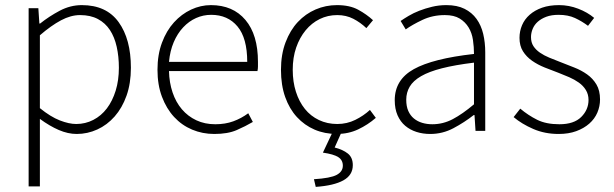

<svg xmlns="http://www.w3.org/2000/svg" viewBox="-20 -512 2402 751"><path d="M92 217V-480H130L134 -420H137Q172 -448 213.5 -470Q255 -492 300 -492Q396 -492 444 -425.5Q492 -359 492 -247Q492 -186 475 -138Q458 -90 428.5 -56.5Q399 -23 360.5 -5.5Q322 12 280 12Q246 12 210 -3.5Q174 -19 136 -47V217ZM278 -27Q314 -27 345 -43Q376 -59 398 -88Q420 -117 432.5 -157.5Q445 -198 445 -247Q445 -291 436.5 -329Q428 -367 410 -394.5Q392 -422 363 -437.5Q334 -453 293 -453Q257 -453 218.5 -432.5Q180 -412 136 -374V-89Q178 -55 214 -41Q250 -27 278 -27Z M818 12Q772 12 731.5 -5Q691 -22 661 -54.5Q631 -87 613.5 -133.5Q596 -180 596 -239Q596 -298 613.5 -345Q631 -392 660.5 -424.5Q690 -457 727.5 -474.5Q765 -492 805 -492Q891 -492 940 -434Q989 -376 989 -270Q989 -261 989 -252Q989 -243 987 -234H641Q642 -189 655 -150.5Q668 -112 691.5 -84.5Q715 -57 748 -41.5Q781 -26 822 -26Q861 -26 892.5 -37.5Q924 -49 951 -69L969 -35Q940 -18 905.5 -3Q871 12 818 12ZM641 -270H947Q947 -363 909 -408.5Q871 -454 806 -454Q775 -454 747 -441.5Q719 -429 696.5 -405Q674 -381 659.5 -347Q645 -313 641 -270Z M1297 12Q1250 12 1210.5 -5Q1171 -22 1141.5 -54Q1112 -86 1095.5 -132.5Q1079 -179 1079 -239Q1079 -299 1097 -346.5Q1115 -394 1145 -426Q1175 -458 1214.5 -475Q1254 -492 1298 -492Q1348 -492 1381 -474Q1414 -456 1439 -433L1413 -402Q1390 -424 1362 -438.5Q1334 -453 1299 -453Q1262 -453 1230.5 -437.5Q1199 -422 1175.5 -393.5Q1152 -365 1138.5 -326Q1125 -287 1125 -239Q1125 -192 1137.5 -153Q1150 -114 1172.5 -86Q1195 -58 1227.5 -42.5Q1260 -27 1299 -27Q1337 -27 1369.5 -43Q1402 -59 1427 -82L1450 -51Q1419 -24 1381 -6Q1343 12 1297 12ZM1215 219 1208 189Q1273 185 1297 172Q1321 159 1321 136Q1321 114 1303 102.5Q1285 91 1243 85L1284 -2H1319L1289 65Q1321 73 1340.5 88.5Q1360 104 1360 134Q1360 173 1323 193.5Q1286 214 1215 219Z M1663 12Q1634 12 1609 4Q1584 -4 1565 -20Q1546 -36 1535 -61Q1524 -86 1524 -120Q1524 -200 1598.5 -241.5Q1673 -283 1834 -301Q1834 -328 1830 -355.5Q1826 -383 1813 -404.5Q1800 -426 1778 -439.5Q1756 -453 1720 -453Q1672 -453 1632 -434Q1592 -415 1567 -397L1547 -430Q1560 -439 1578.5 -450Q1597 -461 1620 -470Q1643 -479 1670 -485.5Q1697 -492 1726 -492Q1768 -492 1797 -477.5Q1826 -463 1844 -438Q1862 -413 1870 -379.5Q1878 -346 1878 -307V0H1840L1836 -62H1833Q1796 -33 1753.5 -10.5Q1711 12 1663 12ZM1671 -26Q1713 -26 1751 -46Q1789 -66 1834 -104V-267Q1760 -258 1709 -245Q1658 -232 1627 -214Q1596 -196 1582.5 -173Q1569 -150 1569 -122Q1569 -96 1577 -78Q1585 -60 1599 -48.5Q1613 -37 1631.5 -31.5Q1650 -26 1671 -26Z M2165 12Q2111 12 2066 -7.5Q2021 -27 1989 -54L2015 -87Q2046 -61 2081 -43.5Q2116 -26 2168 -26Q2225 -26 2253.5 -54.5Q2282 -83 2282 -121Q2282 -143 2271.5 -160Q2261 -177 2244 -189Q2227 -201 2206.5 -210Q2186 -219 2165 -227Q2138 -237 2110.5 -248Q2083 -259 2061 -274.5Q2039 -290 2025.5 -311.5Q2012 -333 2012 -364Q2012 -390 2022 -413.5Q2032 -437 2052 -454.5Q2072 -472 2100.5 -482Q2129 -492 2167 -492Q2205 -492 2241.5 -478Q2278 -464 2304 -442L2280 -411Q2256 -429 2229 -441.5Q2202 -454 2165 -454Q2137 -454 2117 -446.5Q2097 -439 2083.5 -427Q2070 -415 2063.5 -399Q2057 -383 2057 -367Q2057 -346 2066.5 -331.5Q2076 -317 2092 -306Q2108 -295 2128.5 -286.5Q2149 -278 2170 -270Q2198 -259 2226 -248Q2254 -237 2276.5 -221Q2299 -205 2313 -181.5Q2327 -158 2327 -123Q2327 -96 2316.5 -71.5Q2306 -47 2285 -28.5Q2264 -10 2234 1Q2204 12 2165 12Z"/></svg>

Font: hySource Sans Pro Light
Style: Regular
Weight: 300
Designer: Paul D. Hunt
Foundry: Adobe Systems Incorporated
Version: Version 2.021;PS 2.000;hotconv 1.0.86;makeotf.lib2.5.63406